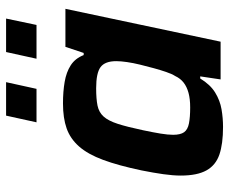

<svg xmlns="http://www.w3.org/2000/svg" viewBox="-81 -664 753 631"><g transform="rotate(-90 295.5 -348.5)"><path d="M194 8Q138 8 103 -4Q68 -16 51 -46.5Q34 -77 34 -131Q34 -156 38.5 -188Q43 -220 51 -260Q67 -336 85.5 -386Q104 -436 129.5 -465Q155 -494 189 -506Q223 -518 271 -518Q310 -518 342 -512.5Q374 -507 396.5 -492.5Q419 -478 430 -450H437L457 -510H582L474 0H350L360 -67H353Q333 -34 307 -18Q281 -2 252 3Q223 8 194 8ZM258 -100Q286 -100 306 -105.5Q326 -111 339.5 -121.5Q353 -132 361 -149Q368 -160 374.5 -179Q381 -198 387 -220Q393 -242 398.5 -264.5Q404 -287 407 -307.5Q410 -328 410 -343Q410 -380 390.5 -394.5Q371 -409 321 -409Q286 -409 264 -404.5Q242 -400 228 -384.5Q214 -369 204 -338Q194 -307 183 -255Q176 -222 172 -197.5Q168 -173 168 -156Q168 -132 176.5 -120Q185 -108 205.5 -104Q226 -100 258 -100ZM418 -605 440 -705H550L529 -605ZM209 -605 231 -705H341L319 -605Z"/></g></svg>

Font: Saira Thin SemiBold
Style: Italic
Weight: 600
Italic angle: -12°
Version: Version 1.101